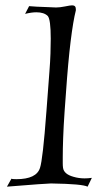

<svg xmlns="http://www.w3.org/2000/svg" viewBox="-20 -691 382 719"><path d="M6 8 23 -22Q25 -20 41 -20Q117 -20 130 -63Q135 -78 141 -130Q147 -182 154 -276L165 -422Q168 -460 169 -490.5Q170 -521 170 -546Q170 -618 159 -631Q145 -645 116 -645Q98 -645 74 -639L89 -668Q98 -667 117.5 -666Q137 -665 167 -664Q172 -664 178 -663.5Q184 -663 190 -663Q197 -663 205.5 -664Q214 -665 224 -667Q233 -669 240 -670Q247 -671 250 -671Q264 -671 264 -657V-652Q254 -613 244.5 -536Q235 -459 227 -343L222 -275Q218 -217 216.5 -174Q215 -131 215 -102Q215 -89 215 -79.5Q215 -70 216 -63Q219 -39 255 -29Q275 -23 297 -23Q303 -23 310 -23.5Q317 -24 324 -25L308 8Q298 3 265.5 0Q233 -3 171 -4Q155 -4 6 8Z"/></svg>

Font: Luxurious Roman
Style: Regular
Weight: 400
Designer: Robert E. Leuschke
Foundry: Robert E. Leuschke
Version: Version 1.010; ttfautohint (v1.8.3)